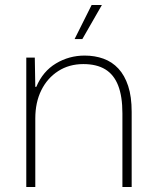

<svg xmlns="http://www.w3.org/2000/svg" viewBox="-20 -747 621 767"><path d="M85 0V-517H119L121 -400H125Q151 -462 203.5 -493.5Q256 -525 318 -525Q359 -525 393.5 -512.5Q428 -500 453 -473Q478 -446 492 -403.5Q506 -361 506 -300V0H469V-294Q469 -362 452 -405.5Q435 -449 400.5 -470Q366 -491 313 -491Q256 -491 212.5 -463Q169 -435 145 -386.5Q121 -338 121 -274V0ZM278 -591 346 -727H387L309 -591Z"/></svg>

Font: Mona Sans ExtraLight
Style: Regular
Weight: 200
Designer: Deni Anggara
Foundry: GitHub
Version: Version 2.000